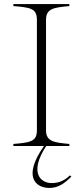

<svg xmlns="http://www.w3.org/2000/svg" viewBox="-20 -720 408 947"><path d="M46 -10V0H197C92 149 153 207 224 207C266 207 297 186 332 151L325 145C299 170 271 183 235 183C177 183 124 128 208 0H322V-10C251 -17 207 -20 207 -77V-623C207 -680 250 -683 322 -690V-700H46V-690C127 -683 162 -680 162 -623V-77C162 -20 126 -17 46 -10Z"/></svg>

Font: Sprat Thin
Style: Regular
Weight: 100
Designer: Ethan Nakache
Foundry: Collletttivo
Version: Version 2.000;Glyphs 3.2 (3217)